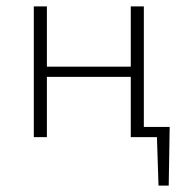

<svg xmlns="http://www.w3.org/2000/svg" viewBox="-20 -430 574 602"><path d="M412 0V-32H512L494 0ZM477 152 471 -32H512L509 152ZM390 0V-410H431V0ZM86 0V-410H127V0ZM105 -189V-221H411V-189Z"/></svg>

Font: Ysabeau ExtraLight
Style: Regular
Weight: 250
Designer: Christian Thalmann (Catharsis Fonts)
Version: Version 2.002